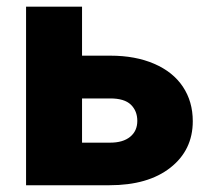

<svg xmlns="http://www.w3.org/2000/svg" viewBox="-20 -548 605 568"><path d="M222.7 -383.3H307.1Q380.4 -383.3 436 -359.4Q491.7 -335.4 521 -291.5Q550.3 -247.6 550.3 -189.5Q550.3 -104 484.1 -52Q418 0 303.7 0H57.1V-528.3H222.7ZM222.7 -256.8V-126H306.2Q343.8 -126 365 -143.3Q386.2 -160.6 386.2 -190.4Q386.2 -219.7 367.2 -238.3Q348.1 -256.8 306.2 -256.8Z"/></svg>

Font: Sadagaat-English
Style: Regular
Weight: 900
Designer: Ahmed alsheikh
Foundry: Ahmed alsheikh Design
Version: Version 2.137;January 17, 2018;FontCreator 11.0.0.2408 64-bi